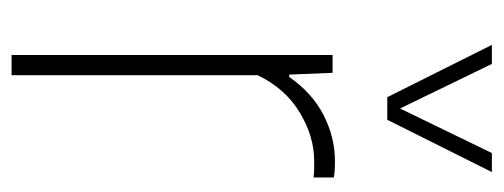

<svg xmlns="http://www.w3.org/2000/svg" viewBox="-282 -566 848 323"><g transform="rotate(90 141.5 -404.0)"><path d="M72 0V-540H102L105 -467H109Q135.5 -505.5 173 -524.8Q210.5 -544 251 -544Q260 -544 266.8 -543.5Q273.5 -543 278 -542V-508Q270.5 -509 264.8 -509Q259 -509 250 -509Q209 -509 168.8 -484.8Q128.5 -460.5 106 -414V0ZM143 -632 55 -808H87L162 -653.5L237 -808H269L181 -632Z"/></g></svg>

Font: Encode Sans Cnd Th
Style: Regular
Weight: 100
Width: 3
Designer: Multiple Designers
Foundry: Impallari Type
Version: Version 3.002; ttfautohint (v1.8.3) -l 8 -r 50 -G 200 -x 14 